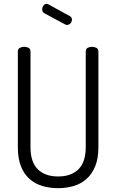

<svg xmlns="http://www.w3.org/2000/svg" viewBox="-20 -975 606 1001"><path d="M427 -707Q427 -720 437 -725.5Q447 -731 460 -731Q472 -731 482.5 -725.5Q493 -720 493 -707V-208Q493 -149 476.5 -108.5Q460 -68 431.5 -42.5Q403 -17 365 -5.5Q327 6 283 6Q239 6 200.5 -5.5Q162 -17 133.5 -42.5Q105 -68 89 -108.5Q73 -149 73 -208V-707Q73 -720 83.5 -725.5Q94 -731 106 -731Q119 -731 129 -725.5Q139 -720 139 -707V-208Q139 -130 177 -92.5Q215 -55 283 -55Q351 -55 389 -92.5Q427 -130 427 -208ZM213 -905Q200 -911 200 -927Q200 -937 206.5 -946Q213 -955 224 -955Q228 -955 233 -952L344 -891Q355 -885 355 -873Q355 -862 347.5 -853.5Q340 -845 329 -845Q323 -845 319 -848Z"/></svg>

Font: AkaAcidDosis
Style: Regular
Weight: 400
Designer: Edgar Tolentino, Pablo Impallari, Igino Marini, Aka-Acid
Foundry: Edgar Tolentino, Pablo Impallari, Igino Marini, Cyberella
Version: Version 1.007